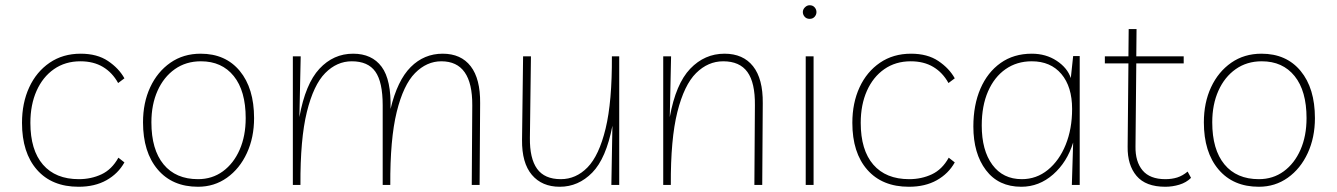

<svg xmlns="http://www.w3.org/2000/svg" viewBox="-20 -706 5104 733"><path d="M280 7Q178 7 121 -58Q64 -123 64 -237Q64 -313 91.5 -372.5Q119 -432 169.5 -466.5Q220 -501 288 -501Q351 -501 392.5 -473Q434 -445 455 -407L431 -389Q409 -429 373 -450.5Q337 -472 287 -472Q229 -472 186 -442Q143 -412 119.5 -359Q96 -306 96 -237Q96 -133 144 -77.5Q192 -22 281 -22Q328 -22 367.5 -40.5Q407 -59 432 -104L455 -86Q431 -43 386.5 -18Q342 7 280 7Z M746 -501Q841 -501 895.5 -435Q950 -369 950 -255Q950 -181 922.5 -121.5Q895 -62 846.5 -27.5Q798 7 736 7Q638 7 582 -59Q526 -125 526 -239Q526 -314 553.5 -373Q581 -432 630.5 -466.5Q680 -501 746 -501ZM736 -22Q790 -22 831 -52Q872 -82 895 -134.5Q918 -187 918 -255Q918 -359 872.5 -415.5Q827 -472 747 -472Q690 -472 647.5 -442Q605 -412 581.5 -359.5Q558 -307 558 -239Q558 -135 604.5 -78.5Q651 -22 736 -22Z M1098 0V-491H1128L1123 -259Q1146 -386 1199.5 -443.5Q1253 -501 1328 -501Q1400 -501 1437 -451Q1474 -401 1471 -290Q1497 -399 1548 -450Q1599 -501 1670 -501Q1740 -501 1777 -453Q1814 -405 1813 -312L1811 0H1781L1783 -304Q1784 -472 1665 -472Q1609 -472 1564.5 -427Q1520 -382 1494.5 -278.5Q1469 -175 1470 0H1441V-304Q1441 -393 1413 -432.5Q1385 -472 1323 -472Q1266 -472 1221.5 -427Q1177 -382 1151.5 -278.5Q1126 -175 1127 0Z M2117 7Q2049 7 2010.5 -38.5Q1972 -84 1973 -172L1977 -491H2007L2003 -180Q2002 -101 2030.5 -61.5Q2059 -22 2121 -22Q2179 -22 2223 -67Q2267 -112 2292 -215Q2317 -318 2316 -491H2344V0H2314L2318 -226Q2294 -101 2241 -47Q2188 7 2117 7Z M2512 0V-491H2542L2537 -259Q2560 -386 2615 -443.5Q2670 -501 2746 -501Q2817 -501 2855 -453Q2893 -405 2892 -312L2890 0H2860L2862 -304Q2863 -390 2833.5 -431Q2804 -472 2741 -472Q2683 -472 2637.5 -427Q2592 -382 2566 -278.5Q2540 -175 2541 0Z M3086 -491V0H3056V-491ZM3071 -634Q3059 -634 3052 -642Q3045 -650 3045 -660Q3045 -670 3053 -678Q3061 -686 3071 -686Q3083 -686 3090 -678Q3097 -670 3097 -660Q3097 -650 3090 -642Q3083 -634 3071 -634Z M3450 7Q3348 7 3291 -58Q3234 -123 3234 -237Q3234 -313 3261.5 -372.5Q3289 -432 3339.5 -466.5Q3390 -501 3458 -501Q3521 -501 3562.5 -473Q3604 -445 3625 -407L3601 -389Q3579 -429 3543 -450.5Q3507 -472 3457 -472Q3399 -472 3356 -442Q3313 -412 3289.5 -359Q3266 -306 3266 -237Q3266 -133 3314 -77.5Q3362 -22 3451 -22Q3498 -22 3537.5 -40.5Q3577 -59 3602 -104L3625 -86Q3601 -43 3556.5 -18Q3512 7 3450 7Z M4102 -492V0H4072L4077 -162Q4054 -87 4000.5 -40Q3947 7 3879 7Q3792 7 3744 -56.5Q3696 -120 3696 -223Q3696 -305 3723 -367.5Q3750 -430 3800 -465.5Q3850 -501 3919 -501Q3973 -501 4014 -474Q4055 -447 4068 -408L4077 -492ZM3919 -472Q3862 -472 3819 -442Q3776 -412 3752 -357Q3728 -302 3728 -227Q3728 -132 3768.5 -77Q3809 -22 3881 -22Q3937 -22 3980.5 -57.5Q4024 -93 4048.5 -153.5Q4073 -214 4073 -290Q4073 -375 4032 -423.5Q3991 -472 3919 -472Z M4429 7Q4354 7 4319 -34.5Q4284 -76 4285 -146L4288 -464H4198V-491H4288L4289 -595H4319L4318 -491H4499V-464H4318L4315 -147Q4314 -89 4342 -55.5Q4370 -22 4429 -22Q4454 -22 4474.5 -28.5Q4495 -35 4514 -51L4527 -27Q4509 -9 4482.5 -1Q4456 7 4429 7Z M4796 -501Q4891 -501 4945.5 -435Q5000 -369 5000 -255Q5000 -181 4972.5 -121.5Q4945 -62 4896.5 -27.5Q4848 7 4786 7Q4688 7 4632 -59Q4576 -125 4576 -239Q4576 -314 4603.5 -373Q4631 -432 4680.5 -466.5Q4730 -501 4796 -501ZM4786 -22Q4840 -22 4881 -52Q4922 -82 4945 -134.5Q4968 -187 4968 -255Q4968 -359 4922.5 -415.5Q4877 -472 4797 -472Q4740 -472 4697.5 -442Q4655 -412 4631.5 -359.5Q4608 -307 4608 -239Q4608 -135 4654.5 -78.5Q4701 -22 4786 -22Z"/></svg>

Font: Livvic Thin
Style: Regular
Weight: 250
Designer: Jacques Le Bailly, Baron von Fonthausen
Version: Version 1.001; ttfautohint (v1.8.2)